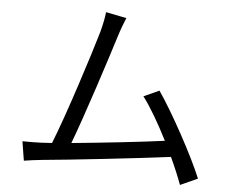

<svg xmlns="http://www.w3.org/2000/svg" viewBox="-55 -830 1109 927"><g transform="rotate(5 500.0 -366.0)"><path d="M167 -111C138 -110 104 -109 74 -110L89 -17C118 -21 147 -26 172 -28C306 -40 641 -77 795 -97C818 -48 837 -2 850 34L934 -4C892 -107 783 -308 712 -411L637 -377C674 -329 719 -251 759 -172C649 -157 457 -136 310 -122C360 -252 459 -559 488 -653C501 -695 512 -721 522 -746L422 -766C419 -740 415 -716 403 -670C375 -572 273 -252 217 -114Z"/></g></svg>

Font: Noto Sans CJK SC
Style: Regular
Weight: 400
Designer: Ryoko NISHIZUKA 西塚涼子 (kana, bopomofo & ideographs); Paul D. Hunt (Latin, Greek & Cyrillic); Sandoll Communications 산돌커뮤니
Foundry: Adobe
Version: Version 2.004;hotconv 1.0.118;makeotfexe 2.5.65603